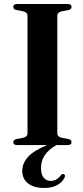

<svg xmlns="http://www.w3.org/2000/svg" viewBox="-20 -720 411 953"><path d="M264.5 -58Q264.5 -41 287 -36L321 -29.5Q335 -26 335 -14Q335 0 316.5 0H260.5Q183.5 42.5 183.5 113.5Q183.5 146.5 197 162.2Q210.5 178 232 178Q247.5 178 260.5 170Q273.5 162 282 150Q288.5 141.5 296 144Q299.5 145 301.8 149.5Q304 154 300.5 161Q292 182 266 197.5Q240 213 200.5 213Q148.5 213 119.5 190.5Q90.5 168 90.5 128Q90.5 90.5 118.8 59Q147 27.5 214 0H64.5Q46 0 46 -14Q46 -26 60 -29.5L94 -36Q116.5 -41 116.5 -58V-642Q116.5 -659 94 -664L60 -670.5Q46 -674 46 -686Q46 -700 64.5 -700H316.5Q335 -700 335 -686Q335 -674 321 -670.5L287 -664Q264.5 -659 264.5 -642Z"/></svg>

Font: Fraunces 72pt S000 SemiBold
Style: Regular
Weight: 600
Version: Version 1.000; ttfautohint (v1.8.3)